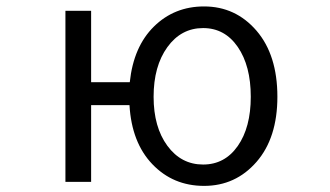

<svg xmlns="http://www.w3.org/2000/svg" viewBox="-20 -574 1040 606"><path d="M621.1 -54.7Q689.5 -54.7 730.5 -113.3Q771.5 -171.9 771.5 -268.6Q771.5 -366.2 730.5 -425.8Q689.5 -485.4 621.1 -485.4Q551.8 -485.4 508.3 -425.3Q464.8 -365.2 464.8 -268.6Q464.8 -172.9 508.3 -113.8Q551.8 -54.7 621.1 -54.7ZM267.6 -314.5H389.6Q401.4 -426.8 465.8 -490.2Q530.3 -553.7 624 -553.7Q723.6 -553.7 789.6 -477.1Q855.5 -400.4 855.5 -268.6Q855.5 -138.7 789.6 -63Q723.6 12.7 624 12.7Q526.4 12.7 460.9 -55.7Q395.5 -124 388.7 -242.2H267.6V0H186.5V-540H267.6Z"/></svg>

Font: GenEi Gothic M SemiLight
Style: Regular
Weight: 350
Designer: o_tamon (Modified); [Source Han Sans]
Ryoko NISHIZUKA  (kana & ideographs); Paul D. Hunt (Latin, Greek & Cyrillic); Wenl
Version: Version 1.1a;Original Version 1.004